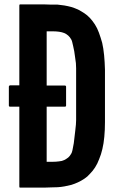

<svg xmlns="http://www.w3.org/2000/svg" viewBox="-20 -859 601 878"><path d="M460 -541Q460 -460.9 460 -300.8Q460 -264.6 457 -233.4Q454.1 -202.1 448.2 -177.7Q442.4 -152.3 433.6 -131.8Q425.8 -110.4 415 -93.8Q404.3 -77.1 391.6 -64.5Q379.9 -50.8 366.2 -42Q351.6 -32.2 336.9 -25.4Q322.3 -18.6 306.6 -13.7Q292 -9.8 275.4 -6.8Q259.8 -3.9 244.1 -2.9Q227.5 -2 211.9 -2Q197.3 -1 181.6 -1Q145.5 -1 73.2 -1Q70.3 -1 69.3 -2Q68.4 -3.9 68.4 -5.9Q68.4 -127.9 68.4 -371.1Q53.7 -371.1 26.4 -371.1Q23.4 -371.1 22.5 -372.1Q20.5 -374 20.5 -376Q20.5 -405.3 20.5 -462.9Q20.5 -464.8 22.5 -466.8Q23.4 -468.8 26.4 -468.8Q40 -468.8 68.4 -468.8Q68.4 -590.8 68.4 -834Q68.4 -835.9 69.3 -837.9Q70.3 -838.9 73.2 -838.9Q109.4 -838.9 181.6 -838.9Q197.3 -838.9 212.9 -837.9Q227.5 -837.9 243.2 -837.9Q258.8 -835.9 274.4 -834Q291 -831.1 305.7 -827.1Q321.3 -822.3 336.9 -815.4Q351.6 -807.6 365.2 -798.8Q378.9 -790 391.6 -776.4Q403.3 -763.7 414.1 -747.1Q424.8 -730.5 432.6 -709Q440.4 -687.5 447.3 -663.1Q453.1 -637.7 456.1 -606.4Q459 -576.2 460 -541ZM328.1 -546.9Q328.1 -557.6 327.1 -570.3Q325.2 -584 323.2 -598.6Q320.3 -625 314.5 -648.4Q309.6 -672.9 305.7 -678.7Q299.8 -689.5 292 -696.3Q283.2 -704.1 273.4 -708Q263.7 -711.9 250 -713.9Q236.3 -715.8 219.7 -715.8Q210.9 -715.8 193.4 -715.8Q193.4 -674.8 193.4 -591.8Q193.4 -550.8 193.4 -467.8Q220.7 -467.8 277.3 -467.8Q279.3 -467.8 280.3 -466.8Q282.2 -464.8 282.2 -462.9Q282.2 -433.6 282.2 -376Q282.2 -374 280.3 -372.1Q279.3 -371.1 277.3 -371.1Q249 -371.1 193.4 -371.1Q193.4 -287.1 193.4 -119.1Q194.3 -119.1 197.3 -119.1Q204.1 -119.1 219.7 -119.1Q236.3 -119.1 250 -121.1Q263.7 -122.1 273.4 -127Q283.2 -131.8 292 -138.7Q299.8 -145.5 305.7 -156.2Q308.6 -160.2 311.5 -172.9Q314.5 -186.5 317.4 -204.1Q321.3 -231.4 324.2 -261.7Q328.1 -292 328.1 -309.6Q328.1 -388.7 328.1 -546.9Z"/></svg>

Font: Typeface
Style: Regular
Weight: 400
Version: Version 1.0